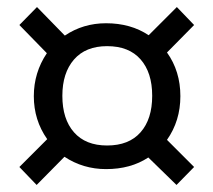

<svg xmlns="http://www.w3.org/2000/svg" viewBox="-20 -617 606 545"><path d="M492 -344Q492 -274 454 -220L531 -143L481 -92L401 -170Q351 -137 281 -137Q216 -137 163 -172L84 -92L35 -143L114 -222Q76 -276 76 -344Q76 -411 113 -466L35 -546L85 -597L164 -516Q216 -551 281 -551Q351 -551 402 -517L482 -597L531 -546L454 -468Q492 -415 492 -344ZM284 -204Q346 -204 379 -241.5Q412 -279 412 -345Q412 -411 379 -448.5Q346 -486 284 -486Q223 -486 190 -448Q157 -410 157 -345Q157 -279 190 -241.5Q223 -204 284 -204Z"/></svg>

Font: Sedus Text
Style: Regular
Weight: 400
Designer: TypeMates
Foundry: TypeMates, Runge Thomsen GbR
Version: Version 4.202;PS 004.202;hotconv 1.0.88;makeotf.lib2.5.64775